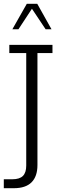

<svg xmlns="http://www.w3.org/2000/svg" viewBox="-24 -819 329 1010"><path d="M49 171H-4V124H41Q79 124 96.5 106.5Q114 89 114 52V-540H25V-583H252V-540H173V49Q173 109 142 140Q111 171 49 171ZM41 -665 117 -799H172L247 -665H216L144 -773L73 -665Z"/></svg>

Font: Rokkitt Light
Style: Regular
Weight: 300
Version: Version 3.103